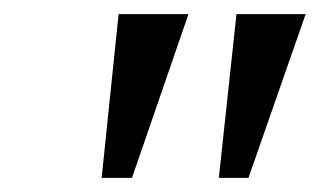

<svg xmlns="http://www.w3.org/2000/svg" viewBox="-20 -734 453 272"><path d="M124 -482H167L247 -714H148ZM290 -482H332L413 -714H315Z"/></svg>

Font: Noto Serif Tamil Condensed
Style: Italic
Weight: 400
Width: 3
Italic angle: -12°
Designer: Indian Type Foundry, Tom Grace, and the Monotype Design Team
Foundry: Monotype Imaging Inc.
Version: Version 2.003